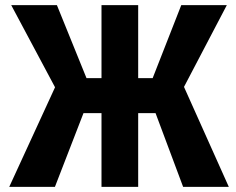

<svg xmlns="http://www.w3.org/2000/svg" viewBox="-20 -731 923 751"><path d="M588.4 -288.6H520.5V0H377V-288.6H306.6L194.8 0H16.1L195.3 -389.6L23.9 -710.9H202.6L318.4 -425.3H377V-710.9H520.5V-425.3H577.1L689 -710.9H867.2L699.7 -391.1L875 0H696.3Z"/></svg>

Font: MAUL Condensed Bold
Style: Condensed Bold
Weight: 700
Designer: MAUL
Version: Version 1.0; 2020; ttfautohint (v1.8.3)